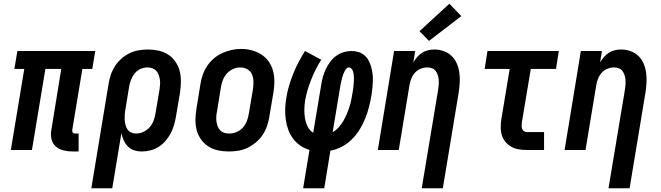

<svg xmlns="http://www.w3.org/2000/svg" viewBox="-20 -803 3540 1028"><path d="M368 8Q343 8 319 2Q295 -4 278 -19.5Q261 -35 255.5 -59Q250 -83 255 -108L308 -434H223L151 0H38L110 -434H57L73 -530H490L474 -434H421L367 -108Q366 -104 367 -100Q368 -96 370 -93Q372 -90 376 -89Q380 -88 384 -88H401V8Z M469 205 561 -352Q565 -377 573 -401.5Q581 -426 595 -448Q609 -470 629 -488Q649 -506 672.5 -517.5Q696 -529 721.5 -533.5Q747 -538 771 -538Q800 -538 828.5 -532Q857 -526 880 -511Q903 -496 919 -473Q935 -450 942 -423Q949 -396 948.5 -366.5Q948 -337 944 -308L922 -178Q918 -155 911.5 -132.5Q905 -110 893.5 -88.5Q882 -67 866 -48.5Q850 -30 829.5 -17Q809 -4 786 2Q763 8 740 8Q718 8 698 1.5Q678 -5 664.5 -19Q651 -33 642.5 -51.5Q634 -70 630 -90L581 205ZM708 -88Q728 -88 747 -96.5Q766 -105 780 -120.5Q794 -136 801.5 -155Q809 -174 812 -193L834 -323Q836 -337 837 -350.5Q838 -364 836 -377Q834 -390 829.5 -402.5Q825 -415 816.5 -424Q808 -433 795.5 -437.5Q783 -442 769 -442Q750 -442 731.5 -433.5Q713 -425 700.5 -409Q688 -393 681 -374.5Q674 -356 671 -337L652 -220Q649 -205 648 -191Q647 -177 647.5 -163Q648 -149 651.5 -135.5Q655 -122 662 -111Q669 -100 681.5 -94Q694 -88 708 -88Z M1205 8Q1175 8 1147 2Q1119 -4 1095.5 -19Q1072 -34 1056 -57Q1040 -80 1033 -107Q1026 -134 1026.5 -163.5Q1027 -193 1032 -222L1053 -352Q1057 -378 1065.5 -402.5Q1074 -427 1089 -449.5Q1104 -472 1125 -490Q1146 -508 1170.5 -519Q1195 -530 1220 -535.5Q1245 -541 1271 -541Q1301 -541 1328.5 -533.5Q1356 -526 1379.5 -511Q1403 -496 1419 -473Q1435 -450 1442 -423Q1449 -396 1449 -366.5Q1449 -337 1444 -308L1422 -178Q1418 -152 1409.5 -127.5Q1401 -103 1386 -80.5Q1371 -58 1350 -40.5Q1329 -23 1305 -11.5Q1281 0 1255.5 4Q1230 8 1205 8ZM1207 -88Q1227 -88 1246.5 -96Q1266 -104 1280 -119.5Q1294 -135 1301.5 -154.5Q1309 -174 1312 -193L1334 -323Q1337 -344 1337 -365Q1337 -386 1329.5 -404Q1322 -422 1304.5 -432Q1287 -442 1266 -442Q1247 -442 1228 -433.5Q1209 -425 1195 -409.5Q1181 -394 1173.5 -375Q1166 -356 1163 -337L1142 -207Q1139 -193 1138 -179Q1137 -165 1139 -152Q1141 -139 1145.5 -127Q1150 -115 1159 -105.5Q1168 -96 1180.5 -92Q1193 -88 1207 -88Z M1603 205 1637 0Q1611 -8 1588 -23.5Q1565 -39 1549 -61Q1533 -83 1523.5 -108.5Q1514 -134 1510 -163Q1506 -192 1507 -221.5Q1508 -251 1513 -279Q1518 -312 1528 -345Q1538 -378 1550.5 -409.5Q1563 -441 1579 -471Q1595 -501 1613 -530L1700 -483Q1684 -458 1670.5 -431Q1657 -404 1646.5 -377.5Q1636 -351 1627.5 -323Q1619 -295 1614 -267Q1610 -242 1609.5 -217.5Q1609 -193 1613 -169.5Q1617 -146 1627.5 -125Q1638 -104 1657 -92L1700 -350Q1703 -371 1709 -392Q1715 -413 1724.5 -433Q1734 -453 1747.5 -471.5Q1761 -490 1779.5 -503.5Q1798 -517 1819.5 -523.5Q1841 -530 1862 -530Q1881 -530 1899 -524.5Q1917 -519 1931 -507Q1945 -495 1953.5 -479Q1962 -463 1967 -445.5Q1972 -428 1974.5 -409.5Q1977 -391 1976.5 -371.5Q1976 -352 1974 -332.5Q1972 -313 1969 -294Q1964 -263 1956 -231.5Q1948 -200 1936 -170Q1924 -140 1906.5 -111Q1889 -82 1865 -58Q1841 -34 1811 -18Q1781 -2 1749 4L1716 205ZM1761 -95Q1761 -95 1761 -95Q1761 -95 1761 -95Q1780 -106 1794 -122Q1808 -138 1818.5 -156Q1829 -174 1837 -193Q1845 -212 1851 -231Q1857 -250 1861 -270Q1865 -290 1868 -309Q1870 -318 1871 -327.5Q1872 -337 1873 -346.5Q1874 -356 1874.5 -365Q1875 -374 1875 -383.5Q1875 -393 1874 -402Q1873 -411 1870.5 -419.5Q1868 -428 1862 -435Q1856 -442 1847 -442Q1840 -442 1834.5 -435.5Q1829 -429 1825.5 -422Q1822 -415 1819 -408Q1816 -401 1814 -393.5Q1812 -386 1810 -379Q1808 -372 1806.5 -364.5Q1805 -357 1803.5 -350Q1802 -343 1801 -335Q1791 -275 1781 -215Q1771 -155 1761 -95Z M2238 205 2326 -323Q2328 -337 2329 -350Q2330 -363 2329 -376Q2328 -389 2324 -401Q2320 -413 2312.5 -423Q2305 -433 2293 -437.5Q2281 -442 2268 -442Q2250 -442 2232.5 -435Q2215 -428 2202.5 -414.5Q2190 -401 2183 -384Q2176 -367 2173 -350L2115 0H2003L2090 -530H2203L2193 -469Q2202 -484 2213.5 -497.5Q2225 -511 2240 -520.5Q2255 -530 2272 -534Q2289 -538 2305 -538Q2332 -538 2356.5 -529Q2381 -520 2398.5 -503Q2416 -486 2426 -462.5Q2436 -439 2439.5 -413.5Q2443 -388 2441.5 -361Q2440 -334 2436 -308L2351 205ZM2277 -584 2226 -636 2386 -783 2450 -717Z M2800 0Q2778 0 2757 -3.5Q2736 -7 2718 -17Q2700 -27 2687 -42.5Q2674 -58 2667.5 -77.5Q2661 -97 2661 -119Q2661 -141 2664 -163L2709 -434H2575L2590 -530H2972L2957 -434H2822L2774 -147Q2773 -138 2773 -129.5Q2773 -121 2775.5 -113.5Q2778 -106 2785 -101Q2792 -96 2800 -96H2893V0Z M3238 205 3326 -323Q3328 -337 3329 -350Q3330 -363 3329 -376Q3328 -389 3324 -401Q3320 -413 3312.5 -423Q3305 -433 3293 -437.5Q3281 -442 3268 -442Q3250 -442 3232.5 -435Q3215 -428 3202.5 -414.5Q3190 -401 3183 -384Q3176 -367 3173 -350L3115 0H3003L3090 -530H3203L3193 -469Q3202 -484 3213.5 -497.5Q3225 -511 3240 -520.5Q3255 -530 3272 -534Q3289 -538 3305 -538Q3332 -538 3356.5 -529Q3381 -520 3398.5 -503Q3416 -486 3426 -462.5Q3436 -439 3439.5 -413.5Q3443 -388 3441.5 -361Q3440 -334 3436 -308L3351 205Z"/></svg>

Font: Iosevka Curly Oblique
Style: Bold
Weight: 700
Italic angle: -9°
Monospace: yes
Designer: Belleve Invis
Foundry: Belleve Invis
Version: Version 11.1.0; ttfautohint (v1.8.3)